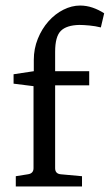

<svg xmlns="http://www.w3.org/2000/svg" viewBox="-20 -673 396 693"><path d="M269 -653Q292 -653 314 -645.5Q336 -638 356 -625L344 -574Q324 -579 302.5 -581Q281 -583 266 -583Q220 -582 199.5 -561.5Q179 -541 179 -486V-416H302V-365H179V-66Q179 -46 199 -44L276 -37V0H37V-37L81 -44Q101 -47 101 -66V-362L29 -371V-405L102 -416V-457Q102 -497 116.5 -533Q131 -569 155 -596Q179 -623 209 -638Q239 -653 269 -653Z"/></svg>

Font: Rasa
Style: Regular
Weight: 400
Designer: Anna Giedrys (Yrsa+Rasa design), David Brezina (Yrsa art-direction, Rasa art-direction, design)
Foundry: Rosetta Type Foundry
Version: Version 2.004